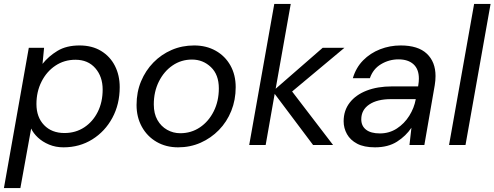

<svg xmlns="http://www.w3.org/2000/svg" viewBox="-34 -740 2524 980"><path d="M-14 220 113 -496H191L183 -414Q214 -453 259.5 -480.5Q305 -508 372 -508Q436 -508 482 -480Q528 -452 552.5 -404Q577 -356 577 -295Q577 -208 539.5 -138.5Q502 -69 437 -28.5Q372 12 290 12Q250 12 216.5 -2Q183 -16 159.5 -38Q136 -60 125 -84L70 220ZM295 -61Q352 -61 396 -90Q440 -119 465 -169Q490 -219 490 -283Q490 -349 452.5 -392Q415 -435 351 -435Q294 -435 249 -405Q204 -375 178 -323.5Q152 -272 152 -209Q152 -142 191 -101.5Q230 -61 295 -61Z M875 12Q813 12 765 -16Q717 -44 690 -93Q663 -142 663 -204Q663 -270 686 -325Q709 -380 749 -421Q789 -462 842 -485Q895 -508 957 -508Q1019 -508 1067 -481Q1115 -454 1142 -406Q1169 -358 1169 -295Q1169 -230 1146.5 -174Q1124 -118 1083.5 -76.5Q1043 -35 990 -11.5Q937 12 875 12ZM886 -60Q942 -60 986.5 -90Q1031 -120 1057 -172Q1083 -224 1083 -289Q1083 -359 1042.5 -397.5Q1002 -436 946 -436Q891 -436 847 -406Q803 -376 777 -324Q751 -272 751 -207Q751 -160 769.5 -127.5Q788 -95 819 -77.5Q850 -60 886 -60Z M1238 0 1366 -720H1450L1373 -287L1613 -496H1724L1457 -273L1666 0H1564L1368 -261L1322 0Z M1880 12Q1824 12 1789 -6.5Q1754 -25 1737 -55.5Q1720 -86 1720 -121Q1720 -176 1751 -216Q1782 -256 1837.5 -277.5Q1893 -299 1967 -299H2100L2101 -305Q2104 -322 2104 -339Q2104 -387 2076.5 -412Q2049 -437 2000 -437Q1952 -437 1911 -412.5Q1870 -388 1854 -341H1767Q1783 -395 1819.5 -432Q1856 -469 1906 -488.5Q1956 -508 2011 -508Q2100 -508 2144.5 -466Q2189 -424 2189 -352Q2189 -341 2188 -329Q2187 -317 2185 -305L2132 0H2056L2066 -88Q2038 -46 1992.5 -17Q1947 12 1880 12ZM1905 -59Q1953 -59 1991.5 -84Q2030 -109 2055 -149Q2080 -189 2088 -233V-234H1962Q1891 -234 1850.5 -206.5Q1810 -179 1810 -131Q1810 -97 1834.5 -78Q1859 -59 1905 -59Z M2258 0 2386 -720H2470L2342 0Z"/></svg>

Font: DeepMind Sans
Style: Italic
Weight: 400
Italic angle: -10°
Designer: Jonny Pinhorn / Modifications: Colophon Foundry
Foundry: Colophon Foundry
Version: Version 1.002; ttfautohint (v1.8.2)